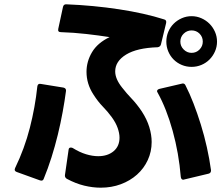

<svg xmlns="http://www.w3.org/2000/svg" viewBox="-20 -830 1040 890"><path d="M447 40Q410 40 370.5 30.5Q331 21 290 -1Q280 -7 281 -18L298 -136Q299 -146 308 -146Q313 -146 317 -144Q349 -124 379 -115Q409 -106 435 -106Q479 -106 506.5 -129Q534 -152 534 -192Q534 -212 525.5 -236.5Q517 -261 498 -287Q479 -313 456.5 -336Q434 -359 413 -392Q381 -441 381 -497Q381 -545 406.5 -588Q432 -631 488 -658Q437 -666 379.5 -672.5Q322 -679 262 -681Q247 -681 250 -696L272 -798Q275 -811 288 -810Q413 -805 531.5 -787Q650 -769 741 -740Q753 -737 750 -723L726 -624Q723 -613 711 -611Q615 -608 564.5 -577Q514 -546 514 -499Q514 -464 546 -424Q567 -397 590.5 -372.5Q614 -348 637 -314Q661 -277 672 -241Q683 -205 683 -172Q683 -127 665 -88Q647 -49 615 -20.5Q583 8 540 24Q497 40 447 40ZM57 -33Q44 -38 50 -51Q94 -142 118.5 -238Q143 -334 153 -429Q155 -444 169 -441L274 -424Q287 -421 286 -409Q280 -363 270.5 -311Q261 -259 248 -205.5Q235 -152 218.5 -100Q202 -48 183 -2Q179 11 165 6ZM829 3Q820 3 818 -10Q809 -120 780.5 -223Q752 -326 711 -400Q708 -405 708 -407Q708 -415 719 -418L822 -442L827 -443H828Q836 -443 840 -434Q859 -397 877 -350.5Q895 -304 911 -252.5Q927 -201 939 -147Q951 -93 958 -42V-39Q958 -28 947 -25L834 2L830 3ZM868 -520Q844 -520 822.5 -529Q801 -538 785 -554Q769 -570 760 -591.5Q751 -613 751 -637Q751 -661 760 -682.5Q769 -704 785 -720Q801 -736 822.5 -745.5Q844 -755 868 -755Q892 -755 913.5 -745.5Q935 -736 951 -720Q967 -704 976.5 -682.5Q986 -661 986 -637Q986 -613 976.5 -591.5Q967 -570 951 -554Q935 -538 913.5 -529Q892 -520 868 -520ZM868 -585Q890 -585 905 -600.5Q920 -616 920 -637Q920 -659 905 -674Q890 -689 868 -689Q847 -689 831.5 -674Q816 -659 816 -637Q816 -616 831.5 -600.5Q847 -585 868 -585Z"/></svg>

Font: LINE Seed JP_TTF Bold
Style: Regular
Weight: 700
Designer: LINE & Fontrix & Fontworks
Version: Version 1.009